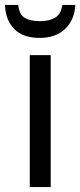

<svg xmlns="http://www.w3.org/2000/svg" viewBox="-43 -760 326 780"><path d="M163 0H78V-536H163ZM263 -740Q260 -680 222 -643Q184 -606 118 -606Q51 -606 15.5 -641.5Q-20 -677 -23 -740H31Q35 -701 57.5 -687.5Q80 -674 120 -674Q156 -674 180.5 -688Q205 -702 210 -740Z"/></svg>

Font: Noto Sans SemiCondensed
Style: Regular
Weight: 400
Width: 4
Designer: Monotype Design Team
Foundry: Monotype Imaging Inc.
Version: Version 2.013; ttfautohint (v1.8.4.7-5d5b)